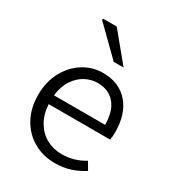

<svg xmlns="http://www.w3.org/2000/svg" viewBox="-192 -918 960 1047"><g transform="rotate(30 287.5 -394.0)"><path d="M49 -265Q49 -348 84 -412Q119 -476 175.5 -510.5Q232 -545 296 -545Q399 -545 457 -478.5Q515 -412 515 -296Q515 -268 511 -249H124Q128 -185 155.5 -139.5Q183 -94 226 -71Q269 -48 321 -48Q399 -48 464 -89L492 -41Q452 -15 408.5 -1Q365 13 312 13Q239 13 179 -21Q119 -55 84 -118Q49 -181 49 -265ZM146 -793 150 -801H234L378 -626H316ZM447 -305Q447 -391 407.5 -437Q368 -483 298 -483Q260 -483 223 -464Q186 -445 159 -405Q132 -365 125 -305Z"/></g></svg>

Font: Nebula Sans Book
Style: Regular
Weight: 400
Designer: Paul D. Hunt for Adobe (as Source Sans)
Foundry: Nebula Entertainment & Broadcasting LLC
Version: Version 1.010